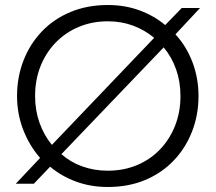

<svg xmlns="http://www.w3.org/2000/svg" viewBox="-20 -733 860 766"><path d="M410 13Q342 13 283.5 -8.5Q225 -30 180 -68L115 0H43L140 -103Q97 -152 72.5 -215.5Q48 -279 48 -350Q48 -425 73.5 -491Q99 -557 146.5 -607Q194 -657 261 -685Q328 -713 410 -713Q479 -713 537 -691.5Q595 -670 639 -633L705 -701H778L680 -596Q724 -548 748 -484.5Q772 -421 772 -350Q772 -275 746.5 -209Q721 -143 673.5 -93Q626 -43 559.5 -15Q493 13 410 13ZM410 -52Q473 -52 526 -74Q579 -96 618 -136.5Q657 -177 678.5 -231.5Q700 -286 700 -350Q700 -407 682.5 -456.5Q665 -506 633 -544L225 -118Q261 -86 308.5 -69Q356 -52 410 -52ZM187 -155 595 -582Q558 -613 511.5 -630.5Q465 -648 410 -648Q348 -648 295 -626Q242 -604 202.5 -563.5Q163 -523 141.5 -468.5Q120 -414 120 -350Q120 -293 137.5 -243.5Q155 -194 187 -155Z"/></svg>

Font: MuseoModerno Thin Light
Style: Regular
Weight: 300
Version: Version 1.003